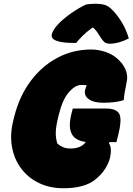

<svg xmlns="http://www.w3.org/2000/svg" viewBox="-20 -984 707 1024"><path d="M368 -405H546Q603 -405 617 -375Q631 -345 610 -262L601 -226H564L561 -220Q578 -197 567 -143Q560 -115 541.5 -85Q523 -55 488 -26Q430 20 318 20Q246 20 188.5 -7.5Q131 -35 93.5 -84.5Q56 -134 44 -200Q32 -266 51 -342L56 -362Q83 -470 142.5 -550.5Q202 -631 285.5 -675.5Q369 -720 467 -720Q505 -720 543 -707Q581 -694 606 -671Q635 -646 649 -614Q663 -582 656 -549Q649 -514 645 -490.5Q641 -467 640 -450Q596 -436 531 -436Q480 -436 453.5 -455Q427 -474 434 -505Q437 -516 443 -529Q430 -531 413 -531Q382 -531 348 -493Q314 -455 294 -374L289 -353Q279 -313 277.5 -281Q276 -249 286 -218Q300 -206 316.5 -199Q333 -192 355 -192Q407 -192 432 -220Q435 -223 438 -227Q409 -230 386 -244Q363 -258 355 -291.5Q347 -325 363 -386Q365 -391 366 -396Q367 -401 368 -405ZM439 -960Q450 -962 464.5 -963Q479 -964 486 -964Q517 -964 538.5 -958Q560 -952 584 -926Q610 -898 631.5 -862Q653 -826 667 -779Q612 -751 566 -751Q546 -751 536 -760Q526 -769 515 -787Q508 -799 499.5 -811Q491 -823 478 -836H472Q440 -813 419.5 -792Q399 -771 386 -755H380Q326 -755 298.5 -761.5Q271 -768 262 -778Q253 -788 256 -800Q258 -810 266.5 -824.5Q275 -839 291 -856Q320 -886 361 -914.5Q402 -943 439 -960Z"/></svg>

Font: Recursive Sn Csl St XBk
Style: Italic
Weight: 1000
Italic angle: -15°
Version: Version 1.085;hotconv 1.1.0;makeotfexe 2.6.0; ttfautohint (v